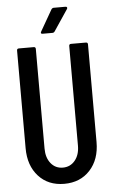

<svg xmlns="http://www.w3.org/2000/svg" viewBox="-60 -931 579 979"><g transform="rotate(-5 229.5 -441.5)"><path d="M186 -764Q172 -764 179 -776L241 -884Q246 -891 253 -891H313Q319 -891 321 -887.5Q323 -884 320 -879L247 -770Q243 -764 235 -764ZM48 -190V-690Q48 -700 58 -700H134Q144 -700 144 -690V-180Q144 -133 167.5 -104Q191 -75 229 -75Q267 -75 291 -104Q315 -133 315 -180V-690Q315 -700 325 -700H401Q411 -700 411 -690V-190Q411 -101 361 -46.5Q311 8 229 8Q147 8 97.5 -46.5Q48 -101 48 -190Z"/></g></svg>

Font: Barlow Condensed Medium
Style: Regular
Weight: 500
Width: 3
Designer: Jeremy Tribby
Foundry: Tribby Type
Version: Version 1.422;hotconv 1.0.109;makeotfexe 2.5.65596